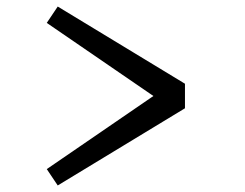

<svg xmlns="http://www.w3.org/2000/svg" viewBox="-20 -582 750 587"><path d="M545.5 -251 156.5 -15 123 -65 449 -288.5 123 -512 156.5 -562 545.5 -326Z"/></svg>

Font: League Mono Light
Style: Regular
Weight: 300
Width: 6
Designer: Tyler Finck
Foundry: The League of Moveable Type / Tyler Finck
Version: Version 2.210